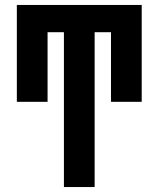

<svg xmlns="http://www.w3.org/2000/svg" viewBox="-20 -550 640 775"><path d="M238 205V-420H172V-139H48V-530H552V-139H428V-420H362V205Z"/></svg>

Font: Iosevka Slab XBdEx
Style: Regular
Weight: 800
Width: 7
Monospace: yes
Designer: Belleve Invis
Foundry: Belleve Invis
Version: Version 11.1.0; ttfautohint (v1.8.3)